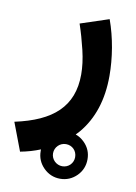

<svg xmlns="http://www.w3.org/2000/svg" viewBox="-95 -354 529 747"><g transform="rotate(10 169.0 19.5)"><path d="M23.4 265.1C51.8 259.8 78.1 252 102.1 242.2V249C102.1 274.4 111.3 296.4 129.4 314.5C147.5 332.5 169.4 341.8 194.8 341.8C220.2 341.8 242.2 332.5 260.3 314.5C278.3 296.4 287.1 274.4 287.1 249C287.1 223.6 278.3 202.1 260.3 184.1C250 173.8 238.3 166 225.1 161.6C229.5 156.7 234.4 151.9 238.8 147C289.6 86.9 314.9 9.3 314.9 -85.4C314.9 -155.8 302.2 -234.4 277.3 -303.2L165 -266.1C175.8 -234.4 185.1 -201.7 193.4 -167C201.7 -132.3 205.6 -100.6 205.6 -71.8C205.6 55.2 129.4 122.6 -18.6 154.3ZM150.9 249C150.9 224.1 170.9 205.1 194.8 205.1C219.7 205.1 238.3 224.1 238.3 249C238.3 272.9 219.7 292.5 194.8 292.5C170.9 292.5 150.9 272.9 150.9 249Z"/></g></svg>

Font: Vazirmatn SemiBold
Style: Regular
Weight: 600
Designer: Saber Rastikerdar
Foundry: Saber Rastikerdar
Version: Version 33.003